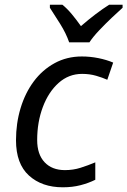

<svg xmlns="http://www.w3.org/2000/svg" viewBox="-20 -786 541 816"><path d="M247 10Q158 10 103 -40Q48 -90 48 -190Q48 -262 67.5 -326.5Q87 -391 123.5 -440Q160 -489 212 -517.5Q264 -546 328 -546Q363 -546 398 -539Q433 -532 461 -520L436 -447Q416 -456 388.5 -464Q361 -472 329 -472Q272 -472 229 -433.5Q186 -395 162 -331Q138 -267 138 -191Q138 -130 169.5 -96.5Q201 -63 256 -63Q291 -63 322.5 -73Q354 -83 385 -96V-22Q357 -8 322.5 1Q288 10 247 10ZM274 -606Q261 -644 236 -684Q211 -724 192 -753V-766H245Q265 -750 285 -726Q305 -702 324 -675Q355 -702 386 -725.5Q417 -749 444 -766H501V-753Q484 -738 456 -711.5Q428 -685 401.5 -657Q375 -629 360 -606Z"/></svg>

Font: Noto Sans IKEA
Style: Italic
Weight: 400
Italic angle: -12°
Designer: Monotype Design Team
Foundry: Monotype Imaging Inc.
Version: Version 2.001